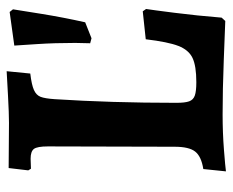

<svg xmlns="http://www.w3.org/2000/svg" viewBox="-81 -608 699 577"><g transform="rotate(-90 268.5 -319.5)"><path d="M42 10 49 -58Q87 -64 101.5 -82.5Q116 -101 116 -144L117 -525Q117 -557 109.5 -567Q102 -577 80 -577L50 -576L45 -584L52 -643L188 -642Q216 -642 270.5 -645Q325 -648 343 -649L336 -578Q302 -574 286.5 -567Q271 -560 266 -547Q261 -534 259 -505Q248 -335 248 -139Q248 -113 252.5 -100.5Q257 -88 270 -83.5Q283 -79 310 -79Q359 -79 383 -90.5Q407 -102 419 -133Q431 -164 439 -231L523 -240L530 -230Q527 -211 518.5 -144Q510 -77 504 -3L494 8Q467 7 377 3.5Q287 0 213 0Q158 0 107 4Q56 8 42 10ZM490 -413 442 -394 427 -398 428 -443Q428 -504 424.5 -557.5Q421 -611 420 -626L521 -640L529 -630Q526 -611 515.5 -545.5Q505 -480 490 -413Z"/></g></svg>

Font: Sahitya
Style: Bold
Weight: 700
Designer: Juan Pablo del Peral
Foundry: Juan Pablo del Peral (http://www.huertatipografica.com)
Version: Version 1.001;PS 001.000;hotconv 1.0.70;makeotf.lib2.5.58329